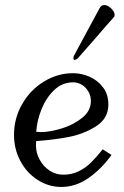

<svg xmlns="http://www.w3.org/2000/svg" viewBox="-20 -721 485 750"><path d="M34.7 -193.8Q34.7 -138.7 59.6 -92Q84.5 -45.4 127.2 -18.1Q169.9 9.3 219.7 9.3Q275.4 9.3 325.7 -25.6Q376 -60.5 415.5 -115.7L381.3 -137.7Q356.4 -106.9 335.9 -86.4Q315.4 -65.9 288.1 -52.2Q260.7 -38.6 227.1 -38.6Q197.8 -38.6 173.3 -54.9Q148.9 -71.3 134.8 -97.4Q120.6 -123.5 120.6 -151.4L121.1 -169.9Q185.1 -174.3 245.1 -185.3Q305.2 -196.3 354.2 -227.1Q403.3 -257.8 403.3 -313Q403.3 -352.1 382.6 -379.6Q361.8 -407.2 330.1 -421.1Q298.3 -435.1 265.6 -435.1Q205.1 -435.1 151.9 -402.6Q98.6 -370.1 66.7 -314.7Q34.7 -259.3 34.7 -193.8ZM335 -326.2Q335 -287.6 300.5 -260.3Q266.1 -232.9 220 -219Q173.8 -205.1 140.6 -205.1Q136.2 -205.1 121.6 -206.1Q124 -248.5 141.8 -293.5Q159.7 -338.4 191.4 -368.9Q223.1 -399.4 266.1 -399.4Q283.7 -399.4 299.6 -389.9Q315.4 -380.4 325.2 -363.5Q335 -346.7 335 -326.2ZM387.7 -701.2Q381.3 -701.2 377 -698.5Q372.6 -695.8 369.1 -689Q349.1 -651.4 342.3 -639.6L268.1 -502Q266.6 -496.1 266.6 -493.7Q266.6 -490.2 268.3 -488.5Q270 -486.8 272 -486.8Q273.4 -486.8 277.3 -488.8Q281.2 -490.7 284.7 -494.1Q299.3 -510.3 315.4 -529.1Q331.5 -547.9 345.7 -563.5Q402.3 -629.4 423.8 -652.8Q426.3 -655.3 427 -657.5Q427.7 -659.7 427.7 -663.1Q427.7 -670.9 421.4 -679.9Q415 -689 405.8 -695.1Q396.5 -701.2 387.7 -701.2Z"/></svg>

Font: Radley
Style: Italic
Weight: 400
Italic angle: -12°
Designer: Vernon Adams
Foundry: Vernon Adams
Version: Version 1.003; ttfautohint (v1.6)